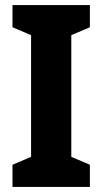

<svg xmlns="http://www.w3.org/2000/svg" viewBox="-20 -734 403 754"><path d="M333 0V-87L260 -118V-596L333 -627V-714H29V-627L102 -596V-118L29 -87V0Z"/></svg>

Font: Noto Sans Khmer Condensed ExtraBold
Style: Regular
Weight: 800
Width: 3
Designer: Danh Hong and the Monotype Design Team
Foundry: Monotype Imaging Inc.
Version: Version 2.004